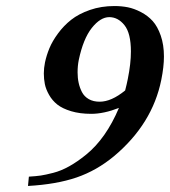

<svg xmlns="http://www.w3.org/2000/svg" viewBox="-20 -598 561 633"><path d="M392.6 -299.8Q398.4 -322.3 401.4 -337.9Q411.6 -388.7 411.6 -428.2Q411.6 -488.3 390.4 -514.9Q369.1 -541.5 340.3 -541.5Q311 -541.5 282.7 -505.9Q254.4 -470.2 239.7 -400.4Q235.8 -381.3 235.8 -359.4Q235.8 -340.8 239.3 -325Q242.7 -309.1 250.2 -294.4Q257.8 -279.8 272.7 -271.2Q287.6 -262.7 308.6 -262.7Q347.2 -262.7 392.6 -299.8ZM75.2 -15.6Q99.6 -17.1 114.5 -19.3Q129.4 -21.5 155.3 -28.1Q181.2 -34.7 208.3 -49.8Q235.4 -64.9 264.2 -88.4Q329.6 -141.6 372.1 -242.2Q322.3 -222.7 280.8 -222.7Q243.2 -222.7 214.4 -231.4Q185.5 -240.2 168.9 -253.4Q152.3 -266.6 141.8 -285.2Q131.3 -303.7 127.9 -320.6Q124.5 -337.4 124.5 -356Q124.5 -373.5 128.4 -392.6Q133.3 -415.5 142.8 -438.7Q152.3 -461.9 171.1 -487.5Q189.9 -513.2 214.6 -532.7Q239.3 -552.2 276.4 -565.2Q313.5 -578.1 357.4 -578.1Q380.4 -578.1 401.4 -574Q422.4 -569.8 444.8 -558.1Q467.3 -546.4 483.4 -528.6Q499.5 -510.7 510 -480.5Q520.5 -450.2 520.5 -411.6Q520.5 -377.9 511.7 -334.5Q482.4 -189.5 356.4 -83.5Q298.8 -35.6 232.4 -12.9Q166 9.8 72.3 15.1Z"/></svg>

Font: LL
Style: Bold Italic
Weight: 700
Italic angle: -11.5°
Designer: Philipp H. Poll
Foundry: Philipp H. Poll
Version: Version 2.7.x